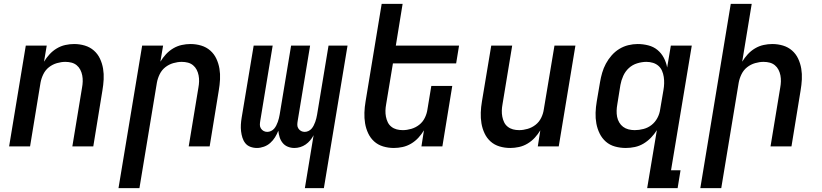

<svg xmlns="http://www.w3.org/2000/svg" viewBox="-20 -755 4240 990"><path d="M27 0 113 -520H221L207 -437Q219 -457 235.5 -475Q252 -493 273 -505.5Q294 -518 317 -523Q340 -528 362 -528Q391 -528 417.5 -520Q444 -512 464 -494.5Q484 -477 495.5 -452.5Q507 -428 511.5 -401Q516 -374 514.5 -345.5Q513 -317 508 -288L461 0H353L403 -303Q406 -319 406.5 -335Q407 -351 404 -366.5Q401 -382 394 -395.5Q387 -409 375.5 -418.5Q364 -428 349 -432Q334 -436 317 -436Q296 -436 273.5 -429.5Q251 -423 232.5 -408.5Q214 -394 203.5 -372.5Q193 -351 189 -329L135 0Z M591 215 713 -520H821L807 -437Q819 -457 835.5 -475Q852 -493 873 -505.5Q894 -518 917 -523Q940 -528 962 -528Q991 -528 1017.5 -520Q1044 -512 1064 -494.5Q1084 -477 1095.5 -452.5Q1107 -428 1111.5 -401Q1116 -374 1114.5 -345.5Q1113 -317 1108 -288L1061 0H953L1003 -303Q1006 -319 1006.5 -335Q1007 -351 1004 -366.5Q1001 -382 994 -395.5Q987 -409 975.5 -418.5Q964 -428 949 -432Q934 -436 917 -436Q896 -436 873.5 -429.5Q851 -423 832.5 -408.5Q814 -394 803.5 -372.5Q793 -351 789 -329L699 215Z M1552 215 1597 -58Q1590 -44 1579.5 -31.5Q1569 -19 1556 -10Q1543 -1 1528 3.5Q1513 8 1498 8Q1480 8 1464 1.5Q1448 -5 1437.5 -18Q1427 -31 1422 -47Q1417 -63 1415 -81Q1408 -63 1398 -47Q1388 -31 1373.5 -18Q1359 -5 1340.5 1.5Q1322 8 1305 8Q1287 8 1271 2Q1255 -4 1245 -16.5Q1235 -29 1230 -45Q1225 -61 1223 -78Q1221 -95 1222 -112.5Q1223 -130 1226 -148L1288 -520H1386L1322 -132Q1320 -121 1320 -111Q1320 -101 1325.5 -92.5Q1331 -84 1339.5 -79.5Q1348 -75 1358 -75Q1368 -75 1377.5 -79.5Q1387 -84 1393.5 -91.5Q1400 -99 1404.5 -108Q1409 -117 1412.5 -126.5Q1416 -136 1418 -145Q1420 -154 1422 -164L1481 -520H1579L1515 -132Q1513 -121 1513 -111Q1513 -101 1518.5 -92.5Q1524 -84 1532.5 -79.5Q1541 -75 1551 -75Q1561 -75 1570.5 -79.5Q1580 -84 1586.5 -91.5Q1593 -99 1597.5 -108Q1602 -117 1605.5 -126.5Q1609 -136 1611 -145Q1613 -154 1615 -164L1674 -520H1772L1650 215Z M2011 8Q1982 8 1955.5 0Q1929 -8 1909.5 -25.5Q1890 -43 1878.5 -67.5Q1867 -92 1862.5 -119Q1858 -146 1859 -174.5Q1860 -203 1865 -232L1948 -735H2056L2021 -520H2347L2332 -428H2006L1971 -217Q1968 -201 1967.5 -185Q1967 -169 1970 -153.5Q1973 -138 1979.5 -124.5Q1986 -111 1998 -101.5Q2010 -92 2025 -88Q2040 -84 2057 -84Q2078 -84 2100.5 -90.5Q2123 -97 2141.5 -111.5Q2160 -126 2170.5 -147.5Q2181 -169 2184 -191L2204 -312H2312L2261 0H2153L2166 -83Q2154 -63 2137.5 -45Q2121 -27 2100 -14.5Q2079 -2 2056 3Q2033 8 2011 8Z M2611 8Q2582 8 2555.5 0Q2529 -8 2509.5 -25.5Q2490 -43 2478.5 -67.5Q2467 -92 2462.5 -119Q2458 -146 2459 -174.5Q2460 -203 2465 -232L2513 -520H2621L2571 -217Q2568 -201 2567.5 -185Q2567 -169 2570 -153.5Q2573 -138 2579.5 -124.5Q2586 -111 2598 -101.5Q2610 -92 2625 -88Q2640 -84 2657 -84Q2678 -84 2700.5 -90.5Q2723 -97 2741.5 -111.5Q2760 -126 2770.5 -147.5Q2781 -169 2784 -191L2839 -520H2947L2861 0H2753L2766 -83Q2754 -63 2737.5 -45Q2721 -27 2700 -14.5Q2679 -2 2656 3Q2633 8 2611 8Z M3253 -84Q3275 -84 3298 -90Q3321 -96 3339.5 -110.5Q3358 -125 3369.5 -146.5Q3381 -168 3384 -191L3401 -291Q3404 -308 3404.5 -325Q3405 -342 3402.5 -358.5Q3400 -375 3393.5 -390Q3387 -405 3375 -415.5Q3363 -426 3347 -431Q3331 -436 3313 -436Q3290 -436 3265.5 -428.5Q3241 -421 3222.5 -404Q3204 -387 3193.5 -363.5Q3183 -340 3179 -317L3163 -217Q3160 -201 3159.5 -184.5Q3159 -168 3162 -152.5Q3165 -137 3173 -123.5Q3181 -110 3193 -101Q3205 -92 3220.5 -88Q3236 -84 3253 -84ZM3317 215 3367 -84Q3354 -63 3336.5 -45Q3319 -27 3298 -14.5Q3277 -2 3253.5 3Q3230 8 3207 8Q3178 8 3151 0.5Q3124 -7 3104 -24.5Q3084 -42 3072 -66.5Q3060 -91 3055 -118Q3050 -145 3051 -174Q3052 -203 3057 -232L3074 -332Q3078 -356 3085 -380Q3092 -404 3104 -426.5Q3116 -449 3133.5 -469Q3151 -489 3173 -502.5Q3195 -516 3219.5 -522Q3244 -528 3268 -528Q3296 -528 3323 -521Q3350 -514 3370 -497.5Q3390 -481 3402.5 -457.5Q3415 -434 3420 -407L3439 -520H3547L3440 123H3489L3474 215Z M3591 215 3748 -735H3856L3807 -437Q3819 -457 3835.5 -475Q3852 -493 3873 -505.5Q3894 -518 3917 -523Q3940 -528 3962 -528Q3991 -528 4017.5 -520Q4044 -512 4064 -494.5Q4084 -477 4095.5 -452.5Q4107 -428 4111.5 -401Q4116 -374 4114.5 -345.5Q4113 -317 4108 -288L4061 0H3953L4003 -303Q4006 -319 4006.5 -335Q4007 -351 4004 -366.5Q4001 -382 3994 -395.5Q3987 -409 3975.5 -418.5Q3964 -428 3949 -432Q3934 -436 3917 -436Q3896 -436 3873.5 -429.5Q3851 -423 3832.5 -408.5Q3814 -394 3803.5 -372.5Q3793 -351 3789 -329L3699 215Z"/></svg>

Font: Iosevka SmBd Ex Obl
Style: Regular
Weight: 600
Width: 7
Italic angle: -9°
Monospace: yes
Designer: Belleve Invis
Foundry: Belleve Invis
Version: Version 32.5.0; ttfautohint (v1.8.4)